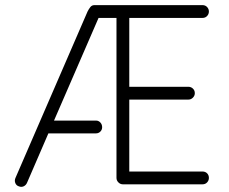

<svg xmlns="http://www.w3.org/2000/svg" viewBox="-20 -720 893 750"><path d="M54 8Q44 5 40 -4.5Q36 -14 40 -24L322 -675Q327 -685 333 -692.5Q339 -700 349 -700H771Q782 -700 789 -692.5Q796 -685 796 -675Q796 -665 789 -657.5Q782 -650 771 -650H485V-381H716Q726 -381 733.5 -374Q741 -367 741 -356Q741 -346 733.5 -338.5Q726 -331 716 -331H485V-50H771Q782 -50 789 -43Q796 -36 796 -25Q796 -15 789 -7.5Q782 0 771 0H460Q450 0 442.5 -7.5Q435 -15 435 -25V-650H365L191 -249H355Q365 -249 372 -241.5Q379 -234 379 -223Q379 -213 372 -206Q365 -199 355 -199H169L86 -7Q82 3 73 7.5Q64 12 54 8Z"/></svg>

Font: Zen Kurenaido
Style: ARC
Weight: 400
Designer: Yoshimichi Ohira
Foundry: Positype
Version: Version 1.001